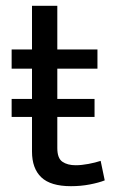

<svg xmlns="http://www.w3.org/2000/svg" viewBox="-20 -640 404 660"><path d="M305 -300V-238H177V-131Q177 -96 194.5 -84Q212 -72 240 -72Q260 -72 284 -76.5Q308 -81 326 -87L340 -20Q320 -12 289 -6Q258 0 224 0Q154 0 122 -30.5Q90 -61 90 -119V-238H20V-300H90V-404H20V-470H90V-620H177V-470H315V-404H177V-300Z"/></svg>

Font: Mukta Mahee
Style: Regular
Weight: 400
Designer: Shuchita Grover, Noopur Datye, Girish Dalvi, Yashodeep Gholap
Foundry: Ek Type
Version: Version 2.538;PS 1.000;hotconv 16.6.51;makeotf.lib2.5.65220;